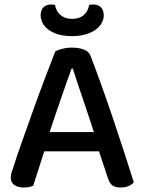

<svg xmlns="http://www.w3.org/2000/svg" viewBox="-20 -826 642 855"><path d="M421 -152H177L128 1Q119 5 109 7Q99 9 85 9Q60 9 44 -2Q28 -13 28 -35Q28 -46 31 -56.5Q34 -67 39 -80Q52 -122 75.5 -188.5Q99 -255 125.5 -329Q152 -403 179 -474.5Q206 -546 226 -597Q236 -603 257 -608.5Q278 -614 300 -614Q329 -614 352 -606Q375 -598 383 -578Q405 -521 431 -448.5Q457 -376 483 -299Q509 -222 533 -148Q557 -74 576 -14Q567 -4 552.5 2.5Q538 9 518 9Q491 9 479 -1.5Q467 -12 459 -37ZM299 -521Q289 -494 277 -460Q265 -426 252 -388.5Q239 -351 226 -312.5Q213 -274 201 -238H398Q385 -278 371.5 -318.5Q358 -359 345.5 -396Q333 -433 322 -465.5Q311 -498 304 -521ZM377 -804Q382 -805 386 -805.5Q390 -806 395 -806Q418 -806 430 -793Q442 -780 442 -758Q442 -740 433 -723.5Q424 -707 406 -694Q388 -681 361.5 -673Q335 -665 301 -665Q266 -665 239.5 -673Q213 -681 195.5 -694Q178 -707 169.5 -724Q161 -741 161 -758Q161 -780 173 -793Q185 -806 208 -806Q213 -806 217 -805.5Q221 -805 225 -804Q230 -775 250 -758.5Q270 -742 301 -742Q333 -742 352.5 -758.5Q372 -775 377 -804Z"/></svg>

Font: Baloo 2 Latin Medium
Style: Regular
Weight: 500
Designer: Sarang Kulkarni and Ek Type
Foundry: Ek Type
Version: Version 1.001